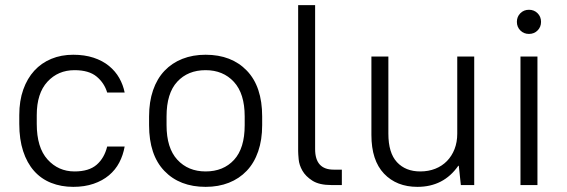

<svg xmlns="http://www.w3.org/2000/svg" viewBox="-20 -720 2206 747"><path d="M265 7Q218 7 179 -8.5Q140 -24 112.5 -55Q85 -86 70 -132Q55 -178 55 -238V-272Q55 -328 70.5 -371.5Q86 -415 113.5 -445Q141 -475 179.5 -491Q218 -507 265 -507Q309 -507 344 -495.5Q379 -484 404 -463.5Q429 -443 444 -416.5Q459 -390 465 -360H397Q386 -397 356 -422Q326 -447 270 -447Q206 -447 164.5 -402Q123 -357 123 -272V-238Q123 -146 165 -99.5Q207 -53 270 -53Q326 -53 356 -79Q386 -105 397 -150H465Q459 -116 444 -87.5Q429 -59 404 -38Q379 -17 344 -5Q309 7 265 7Z M780 7Q679 7 619.5 -55Q560 -117 560 -233V-267Q560 -324 575.5 -369Q591 -414 620 -444.5Q649 -475 689.5 -491Q730 -507 780 -507Q881 -507 940.5 -445Q1000 -383 1000 -267V-233Q1000 -176 984.5 -131Q969 -86 940 -55.5Q911 -25 870.5 -9Q830 7 780 7ZM780 -53Q849 -53 890.5 -98Q932 -143 932 -233V-267Q932 -356 890 -401.5Q848 -447 780 -447Q711 -447 669.5 -402Q628 -357 628 -267V-233Q628 -144 670 -98.5Q712 -53 780 -53Z M1270 0Q1222 0 1195.5 -17Q1169 -34 1156.5 -56Q1144 -78 1142 -100Q1140 -122 1140 -132V-700H1206V-140Q1206 -60 1278 -60H1310V0H1270Z M1604 7Q1523 7 1474 -44.5Q1425 -96 1425 -195V-500H1491V-200Q1491 -125 1524.5 -89Q1558 -53 1615 -53Q1647 -53 1673.5 -63.5Q1700 -74 1719 -93.5Q1738 -113 1748.5 -140Q1759 -167 1759 -200V-500H1825V0H1773L1765 -75H1763Q1706 7 1604 7Z M2005 -500H2071V0H2005ZM2038 -588Q2018 -588 2004.5 -601.5Q1991 -615 1991 -635Q1991 -655 2004.5 -668.5Q2018 -682 2038 -682Q2058 -682 2071.5 -668.5Q2085 -655 2085 -635Q2085 -615 2071.5 -601.5Q2058 -588 2038 -588Z"/></svg>

Font: PT Root UI
Style: Regular
Weight: 400
Designer: Vitaly Kuzmin
Foundry: ParaType Ltd.
Version: Version 2.001G